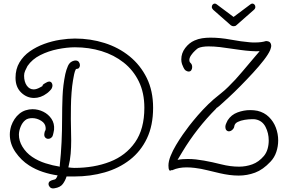

<svg xmlns="http://www.w3.org/2000/svg" viewBox="-20 -955 1621 1076"><path d="M1184 -935Q1188 -935 1194 -931L1289 -860L1384 -931Q1390 -935 1394 -935Q1401 -935 1406 -929.5Q1411 -924 1411 -916Q1411 -907 1403 -900L1304 -813Q1299 -808 1289 -808Q1281 -808 1274 -813L1175 -900Q1167 -908 1167 -916Q1167 -924 1172 -929.5Q1177 -935 1184 -935ZM1318 29Q1292 29 1265.5 25.5Q1239 22 1213 16Q1177 8 1141.5 -1Q1106 -10 1072 -14Q1048 -17 1026 -17Q1004 -17 984.5 -13.5Q965 -10 945 -1Q944 0 943.5 -1.5Q943 -3 943 -2L932 2L931 1Q926 -4 925 -11.5Q924 -19 924 -27Q924 -51 936 -81Q948 -111 966.5 -142Q985 -173 1004.5 -201Q1024 -229 1040 -249.5Q1056 -270 1062 -277Q1088 -309 1117.5 -340.5Q1147 -372 1178 -399Q1198 -416 1219 -432.5Q1240 -449 1259 -468Q1300 -508 1337 -552.5Q1374 -597 1411 -640L1435 -668Q1413 -667 1385 -669Q1357 -671 1328 -675Q1309 -677 1278.5 -682Q1248 -687 1213.5 -691Q1179 -695 1149 -695Q1131 -695 1115.5 -692.5Q1100 -690 1090 -685Q1085 -682 1073 -671Q1061 -660 1051 -645.5Q1041 -631 1041 -618Q1041 -609 1047 -603L1049 -601Q1057 -593 1057 -579Q1057 -569 1052 -561.5Q1047 -554 1037 -554Q1029 -554 1019 -561Q1013 -566 1007.5 -578Q1002 -590 1000 -596Q996 -608 996 -622Q996 -657 1018 -686Q1040 -715 1070 -728Q1090 -737 1112.5 -740.5Q1135 -744 1159 -744Q1214 -744 1273 -733Q1332 -722 1380 -718Q1388 -717 1396 -717Q1404 -717 1411 -717Q1428 -717 1443 -719Q1458 -721 1471 -725Q1488 -724 1494 -716.5Q1500 -709 1500 -699Q1500 -693 1498 -686.5Q1496 -680 1494 -674Q1484 -651 1458.5 -618Q1433 -585 1398.5 -547.5Q1364 -510 1328 -473.5Q1292 -437 1260.5 -408Q1229 -379 1210 -362Q1197 -351 1192 -349Q1192 -348 1193 -348L1192 -347Q1082 -237 1002 -104L975 -59Q989 -62 1004 -63Q1019 -64 1033 -64Q1056 -64 1078.5 -61.5Q1101 -59 1123 -55Q1169 -47 1220 -34Q1271 -21 1320 -21Q1358 -21 1394 -34Q1430 -47 1459 -81Q1473 -98 1479.5 -120.5Q1486 -143 1486 -168Q1486 -209 1468 -244Q1450 -279 1412 -286Q1409 -287 1403.5 -287Q1398 -287 1391 -287Q1374 -287 1351.5 -283.5Q1329 -280 1312 -271.5Q1295 -263 1293 -247Q1292 -237 1282.5 -228Q1273 -219 1262 -219Q1255 -219 1249 -225Q1243 -231 1243 -246Q1243 -254 1248.5 -265.5Q1254 -277 1256 -281Q1276 -312 1311 -325Q1346 -338 1382 -338Q1393 -338 1403 -337Q1413 -336 1423 -334Q1461 -325 1487 -299.5Q1513 -274 1526 -239.5Q1539 -205 1539 -168Q1539 -135 1528.5 -103.5Q1518 -72 1496 -49Q1454 -4 1409.5 12.5Q1365 29 1318 29ZM278 101Q266 101 259 93Q252 85 252 76Q252 67 259 61Q266 56 276 53.5Q286 51 289 50Q293 48 297.5 40Q302 32 303 28Q261 22 220 8.5Q179 -5 143 -28Q99 -56 67 -102Q35 -148 35 -201Q35 -213 37 -225Q39 -237 43 -250Q50 -270 61.5 -287.5Q73 -305 89 -318Q105 -331 124 -337Q143 -343 162 -343Q194 -343 222.5 -329Q251 -315 268.5 -289Q286 -263 283 -228Q282 -222 279.5 -210Q277 -198 274 -191Q265 -177 250 -177Q240 -177 233 -185Q226 -193 229 -209Q230 -218 235 -226Q236 -228 236 -238Q235 -263 211 -278Q187 -293 161 -293Q150 -293 139.5 -290.5Q129 -288 121 -281Q105 -268 95.5 -244.5Q86 -221 86 -200Q86 -166 105 -134Q126 -99 160 -76Q194 -53 235 -40Q276 -27 315 -21V-29Q322 -94 325 -158.5Q328 -223 328 -288Q328 -351 330.5 -414.5Q333 -478 346 -540Q351 -563 361 -586Q371 -609 395 -615Q398 -616 403 -616Q416 -616 422 -607.5Q428 -599 428 -590Q428 -582 423.5 -575.5Q419 -569 409 -569Q404 -569 399.5 -554Q395 -539 392.5 -523Q390 -507 389 -504Q384 -475 381 -436Q378 -397 377.5 -358Q377 -319 377 -288Q377 -258 378 -227.5Q379 -197 379 -167Q379 -130 376 -93.5Q373 -57 364 -21Q364 -19 363 -17Q371 -16 379.5 -15Q388 -14 396 -14Q507 -14 596 -48.5Q685 -83 737 -157.5Q789 -232 789 -351Q789 -435 758 -498.5Q727 -562 673 -604.5Q619 -647 549 -668.5Q479 -690 400 -690Q356 -690 303.5 -679.5Q251 -669 205.5 -646Q160 -623 134 -585Q127 -572 121 -558.5Q115 -545 115 -531Q115 -497 130 -475.5Q145 -454 169 -454Q185 -454 206 -466Q214 -471 216 -471.5Q218 -472 218 -473V-474Q218 -479 225 -484Q232 -489 235 -490Q248 -498 255 -498Q264 -498 269 -491.5Q274 -485 274 -476Q274 -472 273 -468Q272 -464 270 -460Q268 -455 258 -445Q248 -435 243 -432Q226 -419 207.5 -412.5Q189 -406 171 -406Q130 -406 98.5 -436.5Q67 -467 67 -519Q67 -568 89 -605Q111 -642 147.5 -667.5Q184 -693 228 -709Q272 -725 317 -732Q362 -739 400 -739Q487 -739 566 -714Q645 -689 706 -639.5Q767 -590 802.5 -518Q838 -446 838 -351Q838 -252 803.5 -179.5Q769 -107 708 -59.5Q647 -12 567 11Q487 34 396 34H353Q346 57 332 76Q318 95 286 100Q283 101 278 101Z"/></svg>

Font: Twinkle Star
Style: Regular
Weight: 400
Designer: Robert E. Leuschke
Foundry: Robert E. Leuschke
Version: Version 2.010; ttfautohint (v1.8.3)